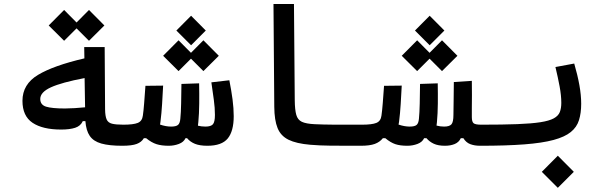

<svg xmlns="http://www.w3.org/2000/svg" viewBox="-20 -713 2970 943"><path d="M280.3 -76.7Q189.5 -76.7 139.9 -109.9Q90.3 -143.1 90.3 -217.8Q90.3 -299.3 166.7 -345.2Q243.2 -391.1 394.5 -426.3L393.6 -481.9H494.1L496.1 -175.8Q496.6 -142.6 503.7 -126.5Q510.7 -110.4 530 -105.5Q549.3 -100.6 585.9 -100.6Q606.4 -100.6 614.5 -91.1Q622.6 -81.5 622.6 -56.2Q622.6 -26.9 613.8 -12Q605 2.9 580.1 2.9Q516.1 2.9 477.5 -8.1Q439 -19 420.9 -45.4Q402.8 -71.8 399.4 -118.2H386.7Q376 -94.2 349.1 -85.4Q322.3 -76.7 280.3 -76.7ZM395.5 -329.6Q282.7 -308.1 230.2 -284.2Q177.7 -260.3 177.7 -227.1Q177.7 -198.2 206.1 -189.2Q234.4 -180.2 299.3 -180.2Q319.8 -180.2 346.9 -181.9Q374 -183.6 397.9 -186ZM417 -512.7 356 -573.7 294.9 -512.7 219.2 -587.9 294.9 -664.1 356 -602.5 417 -664.1 492.7 -587.9Z M580.1 2.9 585.9 -100.6Q635.3 -100.6 656.7 -109.4Q678.2 -118.2 681.6 -145Q685.1 -168.5 688 -206.3Q690.9 -244.1 694.3 -291.5L781.2 -292.5Q778.8 -246.1 776.1 -201.7Q773.4 -157.2 768.1 -114.7Q767.1 -107.4 766.1 -101.1Q794.9 -91.3 820.3 -91.3Q844.7 -91.3 854.2 -99.4Q863.8 -107.4 865.7 -129.9Q868.7 -159.2 869.6 -204.6Q870.6 -250 871.1 -300.8L958 -303.7Q959 -252.9 958.5 -204.1Q958 -155.3 954.1 -113.3Q953.1 -104.5 952.1 -95.7Q969.2 -91.3 989.3 -91.3Q1015.6 -91.3 1025.6 -102.5Q1035.6 -113.8 1035.6 -148.4Q1035.6 -183.1 1030.3 -221.9Q1024.9 -260.7 1018.1 -308.6L1106.4 -318.8Q1116.2 -269.5 1122.1 -225.1Q1127.9 -180.7 1127.9 -142.6Q1127.9 -68.8 1098.6 -33Q1069.3 2.9 998.5 2.9Q960.9 2.9 937.5 -6.6Q914.1 -16.1 898.9 -34.2H891.1Q882.3 -15.1 858.6 -6.1Q835 2.9 808.6 2.9Q773.4 2.9 748.8 -4.9Q724.1 -12.7 697.8 -34.2H686.5Q675.3 -15.1 651.6 -6.1Q627.9 2.9 580.1 2.9ZM979 -363.8 918 -424.8 856.9 -363.8 781.2 -439 856.9 -515.1 918 -453.6 979 -515.1 1054.7 -439ZM918.5 -490.7 846.2 -563 918.5 -635.7 990.7 -563Z M1752 2.9Q1742.2 2.9 1732.9 2.9Q1723.6 2.9 1714.4 2.9Q1652.8 2.9 1602.1 2.4Q1551.3 2 1503.9 -2Q1435.5 -7.8 1397.2 -26.6Q1358.9 -45.4 1343.3 -84Q1327.6 -122.6 1327.1 -188.5L1323.2 -693.4H1423.8L1427.7 -220.2Q1428.2 -173.8 1435.1 -149.2Q1441.9 -124.5 1462.6 -114.7Q1483.4 -105 1525.9 -103Q1568.4 -101.1 1613.8 -100.8Q1659.2 -100.6 1719.7 -100.6Q1729 -100.6 1738.8 -100.6Q1748 -100.6 1757.8 -100.6Q1784.7 -100.6 1784.7 -54.2Q1784.7 -22.9 1775.9 -10Q1767.1 2.9 1752 2.9Z M1980.5 2.9Q1945.3 2.9 1921.9 -4.9Q1898.4 -12.7 1872.6 -34.2H1860.4Q1845.2 -15.1 1820.6 -6.1Q1795.9 2.9 1752 2.9L1757.8 -100.6Q1807.1 -100.6 1828.6 -109.4Q1850.1 -118.2 1853.5 -145Q1856.9 -168.5 1859.9 -206.3Q1862.8 -244.1 1866.2 -291.5L1953.1 -292.5Q1950.7 -246.1 1948 -201.7Q1945.3 -157.2 1939.9 -114.7Q1939 -107.9 1937.5 -101.1Q1966.8 -91.3 1992.2 -91.3Q2016.6 -91.3 2026.1 -99.4Q2035.6 -107.4 2037.6 -129.9Q2040.5 -159.2 2041.5 -204.6Q2042.5 -250 2043 -300.8L2129.9 -303.7Q2130.9 -252.9 2130.4 -204.1Q2129.9 -155.3 2126 -113.3Q2125 -105 2124 -96.2Q2142.1 -91.3 2161.1 -91.3Q2187.5 -91.3 2197.3 -102.5Q2207 -113.8 2207 -148.4Q2207 -183.1 2208 -220.7Q2208.5 -258.3 2209 -310.1L2297.4 -315.9Q2297.9 -279.3 2297.9 -246.1Q2297.9 -212.4 2297.4 -184.1Q2297.4 -171.4 2297.4 -160.2Q2297.4 -148.4 2297.4 -137.7Q2297.4 -115.2 2305.9 -107.9Q2314.5 -100.6 2343.8 -100.6Q2362.3 -100.6 2371.3 -87.6Q2380.4 -74.7 2380.4 -56.2Q2380.4 -22 2367.9 -9.5Q2355.5 2.9 2337.9 2.9Q2311 2.9 2290 -4.9Q2269 -12.7 2255.9 -34.2H2243.2Q2233.9 -14.2 2213.1 -5.6Q2192.4 2.9 2165.5 2.9Q2131.8 2.9 2110.4 -7.1Q2088.9 -17.1 2074.7 -34.2H2063Q2054.2 -15.1 2030.5 -6.1Q2006.8 2.9 1980.5 2.9ZM2150.9 -363.8 2089.8 -424.8 2028.8 -363.8 1953.1 -439 2028.8 -515.1 2089.8 -453.6 2150.9 -515.1 2226.6 -439ZM2090.3 -490.7 2018.1 -563 2090.3 -635.7 2162.6 -563Z M2337.9 2.9Q2321.8 2.9 2321.8 -52.7Q2321.8 -78.6 2328.6 -89.6Q2335.4 -100.6 2343.8 -100.6Q2449.7 -100.6 2520.5 -103.3Q2591.3 -106 2634.5 -112.8Q2677.7 -119.6 2700 -131.8Q2722.2 -144 2729.5 -162.6Q2736.8 -181.2 2736.8 -208Q2736.8 -244.1 2728.5 -288.6Q2720.2 -333 2708 -383.8L2800.3 -400.9Q2816.9 -343.8 2825.7 -294.7Q2834.5 -245.6 2834.5 -203.6Q2834.5 -157.7 2823.7 -123Q2813 -88.4 2783.4 -64.5Q2753.9 -40.5 2698.7 -25.6Q2643.6 -10.7 2555.2 -3.9Q2466.8 2.9 2337.9 2.9ZM2719.7 209.5 2641.1 130.9 2719.7 51.8 2798.3 130.9Z"/></svg>

Font: CaskaydiaMono NF
Style: Regular
Weight: 400
Designer: Aaron Bell
Foundry: Saja Typeworks
Version: Version 2111.001; ttfautohint (v1.8.4);Nerd Fonts 3.1.1